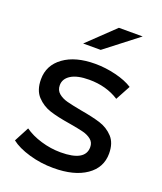

<svg xmlns="http://www.w3.org/2000/svg" viewBox="-129 -762 717 851"><g transform="rotate(20 230.0 -336.0)"><path d="M108.6 -10.6C145.4 0.2 183.7 5.5 223.6 5.5C288.6 5.5 339.9 -7.5 377.7 -33.6C415.4 -59.6 434.2 -94.8 434.2 -138.9C434.2 -172 425.7 -197.8 408.5 -216.2C391.3 -234.6 370.6 -247.6 346.4 -255.3C322.2 -263 290.4 -270.2 251.2 -276.9C221.7 -282.4 198.9 -287.3 182.6 -291.6C166.4 -295.9 152.7 -302.7 141.7 -311.9C130.6 -321.1 125.1 -333.7 125.1 -349.6C125.1 -369.8 134.9 -386.1 154.6 -398.4C174.2 -410.6 202.7 -416.8 240.1 -416.8C294.1 -416.8 341 -403.9 380.9 -378.1L418.6 -448C397.7 -461.5 371.1 -472.3 338.6 -480.2C306.1 -488.2 273.5 -492.2 241 -492.2C179.1 -492.2 129.7 -478.9 92.9 -452.2C56.1 -425.5 37.7 -390.1 37.7 -345.9C37.7 -311.6 46.6 -284.9 64.4 -265.9C82.2 -246.9 103.5 -233.4 128.3 -225.4C153.2 -217.4 185.2 -210.4 224.5 -204.2C253.3 -199.3 275.5 -194.9 291.2 -190.9C306.8 -186.9 319.9 -180.6 330.3 -172C340.7 -163.5 345.9 -151.8 345.9 -137.1C345.9 -92.9 307.3 -70.8 230 -70.8C198.7 -70.8 167.7 -75.4 137.1 -84.6C106.4 -93.8 80.3 -106.1 58.9 -121.4L22.1 -51.5C42.9 -35 71.8 -21.3 108.6 -10.6ZM284.3 -678 159.2 -558.4H242L396.5 -678Z"/></g></svg>

Font: Montserrat Ace
Style: Regular
Weight: 500
Designer: Julieta Ulanovsky
Foundry: Julieta Ulanovsky
Version: Version 1